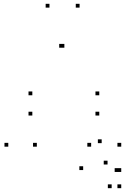

<svg xmlns="http://www.w3.org/2000/svg" viewBox="-20 -760 660 1008"><path d="M397.8 -720V-740H377.8V-720ZM239.7 -720V-740H219.7V-720ZM23.5 10V-10H3.5V10ZM173.4 10V-10H153.4V10ZM310.8 -509.5V-529.5H290.8V-509.5ZM317.9 -509.5V-529.5H297.9V-509.5ZM458.5 10V-10H438.5V10ZM616.5 10V-10H596.5V10ZM501.2 -153.5V-173.5H481.2V-153.5ZM501.2 -259.8V-279.8H481.2V-259.8ZM149.7 -259.8V-279.8H129.7V-259.8ZM149.7 -153.5V-173.5H129.7V-153.5ZM416.6 132.8V112.8H396.6V132.8ZM566.2 227.9V207.9H546.2V227.9ZM616.5 227.9V207.9H596.5V227.9ZM616.5 142.8V122.8H596.5V142.8ZM602 142.8V122.8H582V142.8ZM544.6 103.6V83.6H524.6V103.6ZM616.5 10V-10H596.5V10ZM513.8 -8.5V-28.5H493.8V-8.5Z"/></svg>

Font: Monaspace Neon Dots Var
Style: Regular
Weight: 400
Designer: Riley Cran and the Lettermatic Team
Version: Version 1.100 (Monaspace Neon Dots)